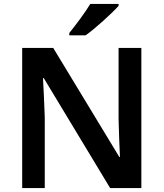

<svg xmlns="http://www.w3.org/2000/svg" viewBox="-20 -958 833 978"><path d="M584 -928V-938H440C413 -893 363 -827 333 -790V-778H416C466 -813 551 -891 584 -928ZM700 0V-714H584V-351C585 -286 589 -211 591 -158H588L251 -714H93V0H208V-360C206 -430 202 -500 199 -560H203L541 0Z"/></svg>

Font: Noto Sans Myanmar SemiBold
Style: Regular
Weight: 600
Designer: Monotype Design Team
Foundry: Monotype Imaging Inc.
Version: Version 2.107